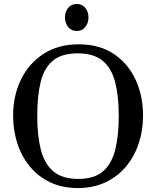

<svg xmlns="http://www.w3.org/2000/svg" viewBox="-20 -930 784 964"><path d="M370.6 14.2Q293.5 14.2 233.2 -14.2Q172.9 -42.5 131.1 -92.5Q89.4 -142.6 67.6 -208.5Q45.9 -274.4 45.9 -349.6Q45.9 -449.7 85.4 -530.8Q125 -611.8 198.7 -659.7Q272.5 -707.5 375.5 -707.5Q478.5 -707.5 550.5 -659.7Q622.6 -611.8 660.4 -530.8Q698.2 -449.7 698.2 -349.6Q698.2 -274.4 676 -208.5Q653.8 -142.6 611.6 -92.5Q569.3 -42.5 508.5 -14.2Q447.8 14.2 370.6 14.2ZM372.6 -31.7Q453.6 -31.7 497.6 -70.1Q541.5 -108.4 558.8 -179.4Q576.2 -250.5 576.2 -348.6Q576.2 -446.8 558.3 -517.1Q540.5 -587.4 495.6 -624.8Q450.7 -662.1 370.1 -662.1Q289.1 -662.1 244.9 -624.8Q200.7 -587.4 183.8 -517.1Q167 -446.8 167 -348.6Q167 -250.5 184.8 -179.4Q202.6 -108.4 247.3 -70.1Q292 -31.7 372.6 -31.7ZM365.2 -774.4Q338.4 -774.4 322.3 -794.2Q306.2 -814 306.2 -842.3Q306.2 -871.1 322.3 -890.6Q338.4 -910.2 365.2 -910.2Q392.1 -910.2 408.2 -890.6Q424.3 -871.1 424.3 -842.3Q424.3 -814 408.2 -794.2Q392.1 -774.4 365.2 -774.4Z"/></svg>

Font: Gelasio
Style: Regular
Weight: 400
Designer: Eben Sorkin
Foundry: Eben Sorkin
Version: Version 1.008